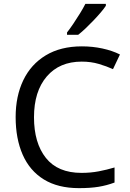

<svg xmlns="http://www.w3.org/2000/svg" viewBox="-20 -964 672 994"><path d="M403 -645Q288 -645 222 -568Q156 -491 156 -357Q156 -224 217.5 -146.5Q279 -69 402 -69Q449 -69 491 -77Q533 -85 573 -97V-19Q533 -4 490.5 3Q448 10 389 10Q280 10 207 -35Q134 -80 97.5 -163Q61 -246 61 -358Q61 -466 100.5 -548.5Q140 -631 217 -677.5Q294 -724 404 -724Q459 -724 510 -713Q561 -702 601 -682L565 -606Q532 -621 491.5 -633Q451 -645 403 -645ZM528 -934Q519 -920 502 -900Q485 -880 464.5 -858.5Q444 -837 423.5 -817.5Q403 -798 385 -784H327V-796Q342 -815 359.5 -841Q377 -867 394 -894.5Q411 -922 422 -944H528Z"/></svg>

Font: Noto Sans Bassa Vah
Style: Regular
Weight: 400
Designer: Monotype Design Team
Foundry: Monotype Imaging Inc.
Version: Version 2.002